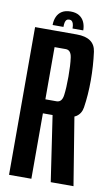

<svg xmlns="http://www.w3.org/2000/svg" viewBox="-88 -818 503 864"><g transform="rotate(10 164.0 -386.0)"><path d="M17.5 0H119.5V-299H207Q288 -299 297 -357.5Q306 -416 306 -482Q306 -548.5 297.5 -611.8Q289 -675 208 -675H17.5ZM208 0H312L259 -325.5L161.5 -314ZM119.5 -363V-601.5H170.5Q194.5 -601.5 199.2 -568Q204 -534.5 204 -481.5Q204 -429.5 199.5 -396.2Q195 -363 170.5 -363ZM163.5 -772Q139.5 -772 124 -762.5Q108.5 -753 101 -736Q93.5 -719 93.5 -698H143Q143 -711 145 -719Q147 -727 151.2 -731Q155.5 -735 163.5 -735Q170.5 -735 174.8 -731.5Q179 -728 181.8 -719.8Q184.5 -711.5 184.5 -698H233.5Q233.5 -719 225.8 -736Q218 -753 202.5 -762.5Q187 -772 163.5 -772Z"/></g></svg>

Font: Anybody ExtraCondensed Medium
Style: Regular
Weight: 500
Width: 2
Version: Version 1.113;gftools[0.9.25]